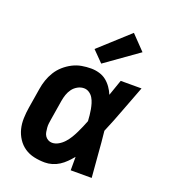

<svg xmlns="http://www.w3.org/2000/svg" viewBox="-144 -894 888 1006"><g transform="rotate(20 300.0 -391.0)"><path d="M222 8Q191 8 161.5 1.5Q132 -5 108.5 -21Q85 -37 69 -61.5Q53 -86 46 -114Q39 -142 40 -173Q41 -204 46 -234L64 -344Q68 -370 76.5 -395Q85 -420 99.5 -443.5Q114 -467 135 -485.5Q156 -504 180.5 -516.5Q205 -529 231 -533.5Q257 -538 283 -538Q306 -538 328.5 -531.5Q351 -525 368 -511.5Q385 -498 398 -479.5Q411 -461 419 -441Q427 -463 434.5 -485.5Q442 -508 450 -530H566Q539 -461 513.5 -392Q488 -323 459 -255Q466 -191 470.5 -127.5Q475 -64 481 0H364Q364 -19 364 -38Q364 -57 364 -75Q350 -58 334.5 -42.5Q319 -27 301 -15.5Q283 -4 262.5 2Q242 8 222 8ZM222 -102Q240 -102 257.5 -112Q275 -122 288.5 -137Q302 -152 312 -168.5Q322 -185 330.5 -202.5Q339 -220 346.5 -237.5Q354 -255 361 -273Q360 -289 358.5 -305Q357 -321 354 -337Q351 -353 346.5 -368Q342 -383 334 -396.5Q326 -410 312.5 -419Q299 -428 283 -428Q265 -428 248 -418.5Q231 -409 220 -394Q209 -379 203 -361.5Q197 -344 194 -326L176 -216Q174 -204 172.5 -192Q171 -180 172 -168Q173 -156 175 -144.5Q177 -133 183 -123.5Q189 -114 199.5 -108Q210 -102 222 -102ZM323 -580 264 -640 429 -790 506 -710Z"/></g></svg>

Font: Iosevka Curly XBdEx
Style: Italic
Weight: 800
Width: 7
Italic angle: -9°
Monospace: yes
Designer: Belleve Invis
Foundry: Belleve Invis
Version: Version 11.1.0; ttfautohint (v1.8.3)